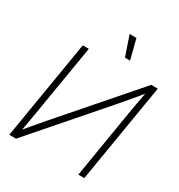

<svg xmlns="http://www.w3.org/2000/svg" viewBox="-215 -1081 1139 1223"><g transform="rotate(30 355.0 -469.5)"><path d="M587.9 0H543.9L627.9 -508.3Q632.8 -538.6 639.6 -576.4Q646.5 -614.3 655.3 -659.7Q617.7 -614.7 585.2 -575.4Q552.7 -536.1 525.4 -505.4L85.4 0H36.1L156.7 -727.5H201.2L113.8 -202.6Q109.4 -175.3 103 -139.4Q96.7 -103.5 90.3 -69.3Q120.1 -105 149.4 -139.6Q178.7 -174.3 204.6 -204.1L660.2 -727.5H708.5ZM428.7 -793.9 378.9 -939.5H429.2L466.3 -793.9Z"/></g></svg>

Font: Inter Display ExtraLight
Style: Italic
Weight: 200
Italic angle: -9.39999°
Designer: Rasmus Andersson
Foundry: rsms
Version: Version 4.000;git-a52131595